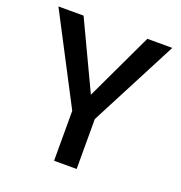

<svg xmlns="http://www.w3.org/2000/svg" viewBox="-126 -803 857 911"><g transform="rotate(20 302.5 -347.5)"><path d="M464 -695C464 -695 303 -354 303 -354C303 -354 142 -695 142 -695C142 -695 15 -695 15 -695C15 -695 246 -252 246 -252C246 -252 246 0 246 0C246 0 360 0 360 0C360 0 360 -252 360 -252C360 -252 590 -695 590 -695C590 -695 464 -695 464 -695Z"/></g></svg>

Font: Girnar Poppins
Style: Medium
Weight: 500
Designer: Ninad Kale (Devanagari), Jonny Pinhorn (Latin)
Foundry: Indian Type Foundry
Version: ""